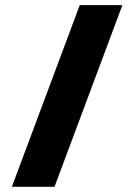

<svg xmlns="http://www.w3.org/2000/svg" viewBox="-20 -723 518 743"><path d="M453.6 -703.1 190.9 0H25.9L288.6 -703.1Z"/></svg>

Font: Aclonica
Style: Regular
Weight: 400
Designer: Astigmatic (AOETI)
Foundry: Astigmatic (AOETI)
Version: Version 1.000